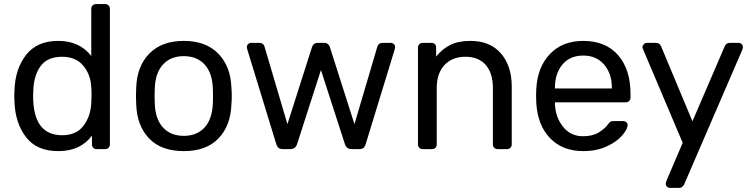

<svg xmlns="http://www.w3.org/2000/svg" viewBox="-20 -730 3683 940"><path d="M49.8 -259.8 50.8 -290Q54.7 -393.1 107.9 -461.4Q161.1 -529.8 265.1 -529.8Q369.1 -529.8 426.8 -456.1V-687Q426.8 -696.8 433.3 -703.4Q439.9 -710 450.2 -710H495.1Q504.9 -710 511.5 -703.4Q518.1 -696.8 518.1 -687V-22.9Q518.1 -13.2 511.5 -6.6Q504.9 0 495.1 0H452.1Q442.4 0 436.3 -6.6Q430.2 -13.2 430.2 -22.9V-65.9Q373.5 9.8 266.6 9.8H265.1Q160.2 9.8 107.7 -58.1Q55.2 -126 50.8 -230ZM142.1 -259.8Q142.1 -67.9 284.2 -67.9Q354 -67.9 388.9 -114.5Q423.8 -161.1 426.8 -225.1Q427.7 -236.3 428.2 -263.2Q428.2 -291 426.8 -301.8Q424.8 -362.8 388.4 -407.5Q352.1 -452.1 284.2 -452.1Q212.4 -452.1 179.2 -407Q146 -361.8 143.1 -289.1Z M645.5 -259.8 647 -303.2Q650.9 -406.2 711.4 -468Q772 -529.8 879.9 -529.8Q987.8 -529.8 1048.3 -467.8Q1108.9 -405.8 1112.8 -303.2Q1114.7 -281.2 1114.7 -259.8Q1114.7 -238.8 1112.8 -216.8Q1108.9 -113.8 1049.3 -52Q989.7 9.8 879.9 9.8Q769.5 9.8 710.2 -52Q650.9 -113.8 647 -216.8ZM736.8 -259.8 737.8 -222.2Q740.7 -146 778.3 -105.5Q815.9 -64.9 879.9 -64.9Q943.8 -64.9 981.2 -105.5Q1018.6 -146 1022 -222.2Q1022.9 -231.9 1022.9 -259.8Q1022.9 -287.6 1022 -297.9Q1019 -374 981.4 -414.6Q943.8 -455.1 879.9 -455.1Q815.9 -455.1 778.3 -414.6Q740.7 -374 737.8 -297.9Z M1188.5 -499Q1188.5 -507.8 1194.3 -513.9Q1200.2 -520 1209.5 -520H1250.5Q1260.3 -520 1266.8 -514.4Q1273.4 -508.8 1274.4 -503.9L1387.2 -122.1L1507.3 -499Q1509.3 -506.8 1516.4 -513.4Q1523.4 -520 1535.2 -520H1567.4Q1579.6 -520 1586.4 -513.4Q1593.3 -506.8 1595.2 -499L1715.3 -122.1L1828.1 -503.9Q1829.1 -508.8 1835.7 -514.4Q1842.3 -520 1852.5 -520H1893.6Q1902.3 -520 1908.4 -513.9Q1914.6 -507.8 1914.6 -499L1912.6 -488.8L1770.5 -24.9Q1766.6 -11.7 1759.5 -5.9Q1752.4 0 1738.3 0H1702.1Q1676.3 0 1668.5 -24.9L1551.3 -387.2L1434.6 -24.9Q1426.8 0 1400.4 0H1364.3Q1350.6 0 1343.5 -6.1Q1336.4 -12.2 1332.5 -24.9L1190.4 -488.8Z M2026.4 -22.9V-497.1Q2026.4 -506.8 2032.7 -513.4Q2039.1 -520 2049.3 -520H2092.3Q2103.5 -520 2109.4 -513.9Q2115.2 -507.8 2115.2 -497.1V-453.1Q2145 -490.2 2184.6 -510Q2224.1 -529.8 2283.2 -529.8Q2379.4 -529.8 2432.4 -468.5Q2485.4 -407.2 2485.4 -306.2V-22.9Q2485.4 -13.2 2478.8 -6.6Q2472.2 0 2462.4 0H2416Q2406.2 0 2399.7 -6.6Q2393.1 -13.2 2393.1 -22.9V-299.8Q2393.1 -371.6 2358.2 -411.9Q2323.2 -452.1 2258.3 -452.1Q2194.3 -452.1 2156.2 -411.6Q2118.2 -371.1 2118.2 -299.8V-22.9Q2118.2 -13.2 2111.6 -6.6Q2105 0 2095.2 0H2049.3Q2039.1 0 2032.7 -6.6Q2026.4 -13.2 2026.4 -22.9Z M2604.5 -261.2 2605.5 -293.9Q2611.3 -401.9 2672.6 -465.8Q2733.9 -529.8 2835.4 -529.8Q2945.3 -529.8 3006.1 -460Q3066.9 -390.1 3066.9 -270V-252Q3066.9 -242.2 3060.3 -235.6Q3053.7 -229 3043.5 -229H2696.8V-220.2Q2699.7 -155.3 2736.8 -109.1Q2773.9 -63 2834.5 -63Q2881.3 -63 2911.1 -81.5Q2940.9 -100.1 2955.6 -120.1Q2964.4 -132.3 2969.5 -134.8Q2974.6 -137.2 2986.8 -137.2H3030.8Q3039.6 -137.2 3046.1 -132.1Q3052.7 -127 3052.7 -119.1Q3052.7 -97.2 3025.6 -66.2Q2998.5 -35.2 2949.2 -12.7Q2899.9 9.8 2835.4 9.8Q2733.9 9.8 2672.9 -53.7Q2611.8 -117.2 2605.5 -227.1ZM2696.8 -296.9H2975.6V-299.8Q2975.6 -369.6 2937.7 -413.8Q2899.9 -458 2835.4 -458Q2770.5 -458 2733.6 -414.1Q2696.8 -370.1 2696.8 -299.8Z M3125 -499Q3126 -507.8 3132.1 -513.9Q3138.2 -520 3146 -520H3192.4Q3208.5 -520 3216.3 -503.9L3370.1 -136.2L3528.3 -503.9Q3536.1 -520 3552.2 -520H3597.2Q3605 -520 3611.1 -513.9Q3617.2 -507.8 3617.2 -500Q3617.2 -493.2 3612.3 -481.9L3329.1 173.8Q3324.2 181.6 3318.8 185.8Q3313.5 189.9 3304.2 189.9H3260.3Q3251.5 189.9 3245.4 184.1Q3239.3 178.2 3239.3 169.9Q3239.3 167 3244.1 151.9L3322.3 -30.8L3131.3 -481.9Q3125.5 -494.1 3125 -499Z"/></svg>

Font: Rubik AZ
Style: Regular
Weight: 400
Designer: Hubert and Fischer
Foundry: Hubert & Fischer
Version: Version 2.000